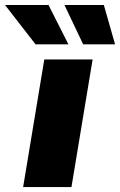

<svg xmlns="http://www.w3.org/2000/svg" viewBox="-94 -756 485 776"><path d="M-0.5 0 85 -515.6H280.3L194.8 0ZM49.8 -576.7 -73.7 -735.8H102.1L182.6 -576.7ZM242.2 -576.7 166.5 -735.8H325.7L371.1 -576.7Z"/></svg>

Font: Inter Display Black
Style: Italic
Weight: 900
Italic angle: -9.39999°
Designer: Rasmus Andersson
Foundry: rsms
Version: Version 4.000;git-a52131595